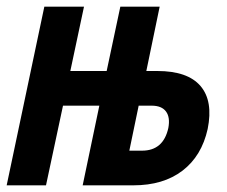

<svg xmlns="http://www.w3.org/2000/svg" viewBox="-60 -556 680 576"><path d="M-40 0 73 -536H192L151 -343H260L301 -536H419L379 -343H412Q503 -343 541.5 -298Q580 -253 563 -169Q545 -88 487.5 -44Q430 0 340 0H188L238 -239H129L78 0ZM328 -104H366Q430 -104 445 -172Q451 -204 438 -221.5Q425 -239 395 -239H356Z"/></svg>

Font: Geist Mono
Style: Bold Italic
Weight: 700
Italic angle: -12°
Monospace: yes
Designer: Basement.studio, Andrés Briganti, Mateo Zaragoza
Foundry: Basement.studio, Vercel, Andrés Briganti, Guido Ferreyra, Mateo Zaragoza
Version: Version 1.500; ttfautohint (v1.8.4.7-5d5b)